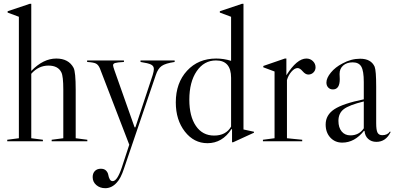

<svg xmlns="http://www.w3.org/2000/svg" viewBox="-20 -741 2076 1007"><path d="M144 -16 205 -8V0H18V-8L79 -16V-653L20 -675V-682L136 -721H144V-369Q207 -434 275 -434Q340 -434 366 -385Q377 -363 377 -271V-16L438 -8V0H251V-8L312 -16V-271Q312 -341 302 -361Q285 -397 234 -397Q182 -397 144 -354Z M686 -73H690L781 -348Q787 -368 787 -379Q787 -395 772 -402.5Q757 -410 717 -416V-424H896V-416Q848 -409 828 -395Q808 -381 797 -347L630 144Q613 196 592 217Q566 246 532 246Q504 246 485 229.5Q466 213 466 188Q466 168 477.5 156Q489 144 509 144Q527 144 536.5 154Q546 164 548 176.5Q550 189 555.5 199Q561 209 571 209Q595 209 619 137L658 18L504 -382Q496 -401 483.5 -407.5Q471 -414 437 -416V-424H630V-416Q594 -414 583.5 -410.5Q573 -407 573 -399Q573 -393 580 -373Z M1068 10Q997 10 949.5 -51Q902 -112 902 -204Q902 -306 961 -370Q1020 -434 1114 -434Q1153 -434 1192 -422V-653L1133 -675V-682L1249 -721H1257V-62L1312 -50V-45L1203 5H1197V-63L1194 -64Q1146 10 1068 10ZM1103 -30Q1165 -30 1192 -77V-333Q1192 -424 1113 -424Q1050 -424 1011.5 -367.5Q973 -311 973 -218Q973 -131 1007.5 -80.5Q1042 -30 1103 -30Z M1485 -16 1565 -8V0H1359V-8L1420 -16V-366L1361 -388V-395L1474 -434H1482V-346Q1537 -434 1587 -434Q1607 -434 1621 -420.5Q1635 -407 1635 -388Q1635 -372 1624 -361Q1613 -350 1597 -350Q1582 -350 1567.5 -367Q1553 -384 1541 -384Q1525 -384 1508.5 -365Q1492 -346 1485 -321Z M1775 7Q1737 7 1712.5 -19.5Q1688 -46 1688 -88Q1688 -138 1733.5 -168Q1779 -198 1888 -220V-311Q1888 -369 1875 -391.5Q1862 -414 1830 -414Q1799 -414 1780 -397.5Q1761 -381 1761 -353Q1761 -350 1761.5 -340.5Q1762 -331 1762 -326Q1762 -272 1726 -272Q1711 -272 1701.5 -282Q1692 -292 1692 -308Q1692 -332 1715.5 -360.5Q1739 -389 1776 -408Q1821 -433 1869 -433Q1926 -433 1945 -391Q1953 -370 1953 -286V-95Q1953 -59 1960 -45.5Q1967 -32 1985 -32Q2012 -32 2025 -51L2029 -49Q2004 3 1954 3Q1928 3 1911 -12.5Q1894 -28 1892 -54L1889 -55Q1840 7 1775 7ZM1818 -31Q1863 -31 1888 -68V-209Q1811 -190 1783 -168.5Q1755 -147 1755 -107Q1755 -72 1772 -51.5Q1789 -31 1818 -31Z"/></svg>

Font: Libre Caslon Display
Style: Regular
Weight: 400
Designer: Pablo Impallari, Rodrigo Fuenzalida
Foundry: Pablo Impallari, Rodrigo Fuenzalida
Version: Version 1.002